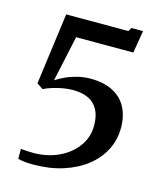

<svg xmlns="http://www.w3.org/2000/svg" viewBox="-115 -847 802 947"><g transform="rotate(15 286.0 -374.0)"><path d="M66 -44.5Q80.5 -43 97.8 -42Q115 -41 131 -41Q202.5 -41.5 260 -68.8Q317.5 -96 351.2 -142.8Q385 -189.5 385 -248.5Q385 -296 368.5 -327.8Q352 -359.5 319.8 -375.5Q287.5 -391.5 239.5 -391.5Q215 -391.5 188.2 -386.8Q161.5 -382 136.5 -374.2Q111.5 -366.5 92.5 -357L61 -378L110 -743H427.5L438 -761.5H497.5L478.5 -647H186.5L136 -413.5Q154 -426 181.5 -438.8Q209 -451.5 241.8 -459.8Q274.5 -468 309 -468Q376 -468 422.2 -444.5Q468.5 -421 492.2 -377Q516 -333 516 -272Q516 -211 489.5 -159Q463 -107 413.8 -68.2Q364.5 -29.5 296.2 -7.5Q228 14.5 145.5 14.5Q133.5 14.5 119.8 14Q106 13.5 92.2 11.5Q78.5 9.5 66 6Z"/></g></svg>

Font: Merriweather 48pt SemiBold
Style: Regular
Weight: 600
Version: Version 2.100